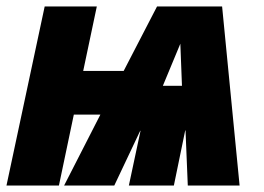

<svg xmlns="http://www.w3.org/2000/svg" viewBox="-33 -573 816 593"><path d="M105 -553H266L224 -354H349L452 -553H653L707 0H547L540 -170H539L504 0H365L401 -169H400L320 0H165L277 -219H195L149 0H-13ZM529 -308 524 -438 470 -308Z"/></svg>

Font: Noto Sans UI CondBlack
Style: Italic
Weight: 900
Width: 3
Italic angle: -12°
Designer: Monotype Design Team
Foundry: Monotype Imaging Inc.
Version: Version 1.001